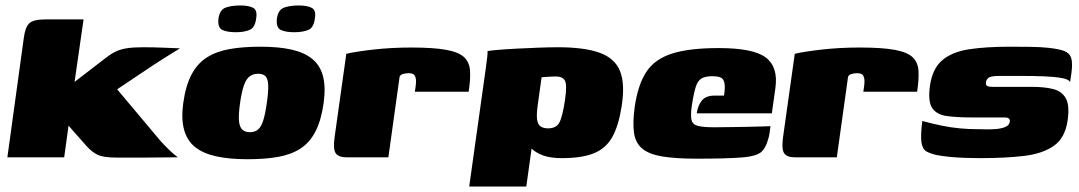

<svg xmlns="http://www.w3.org/2000/svg" viewBox="-20 -576 3952 703"><path d="M7 0 67 -436Q72 -476 87 -490.5Q102 -505 147 -505H286L253 -276L366 -363Q385 -378 402 -386.5Q419 -395 442.5 -399Q466 -403 502 -403Q543 -403 577 -401.5Q611 -400 639 -399Q632 -395 614.5 -384Q597 -373 577 -360.5Q557 -348 542 -338L409 -249L566 -62Q582 -44 598.5 -28Q615 -12 631 0Q570 1 511.5 1Q453 1 407 1Q359 1 338 -9Q317 -19 298 -40L245 -100L231 -116L215 0Z M886 7Q820 7 772 -3.5Q724 -14 694.5 -37.5Q665 -61 654 -101Q643 -141 651 -199Q660 -263 681.5 -303.5Q703 -344 738 -366Q773 -388 821.5 -396.5Q870 -405 934 -405Q1000 -405 1047 -394.5Q1094 -384 1123 -360.5Q1152 -337 1162.5 -297.5Q1173 -258 1165 -199Q1156 -135 1135 -94.5Q1114 -54 1080 -32Q1046 -10 998 -1.5Q950 7 886 7ZM895 -92Q913 -92 924.5 -101.5Q936 -111 943.5 -134Q951 -157 957 -199Q963 -241 962 -264.5Q961 -288 952 -297Q943 -306 925 -306Q908 -306 895 -297Q882 -288 873.5 -264.5Q865 -241 859 -199Q853 -157 855 -134Q857 -111 867 -101.5Q877 -92 895 -92ZM1057 -458Q1026 -458 1008 -466.5Q990 -475 994 -509Q999 -541 1021 -548.5Q1043 -556 1074 -556Q1104 -556 1121 -547.5Q1138 -539 1133 -509Q1129 -475 1109 -466.5Q1089 -458 1057 -458ZM843 -458Q812 -458 794 -466.5Q776 -475 780 -509Q785 -541 807 -548.5Q829 -556 860 -556Q890 -556 906.5 -547.5Q923 -539 918 -509Q914 -475 894 -466.5Q874 -458 843 -458Z M1402 0H1248Q1220 0 1209.5 -14.5Q1199 -29 1205 -73L1248 -379Q1281 -387 1347 -394.5Q1413 -402 1486 -402Q1568 -402 1614 -393.5Q1660 -385 1679.5 -366.5Q1699 -348 1701 -317Q1703 -286 1696 -240H1499L1501 -254Q1505 -279 1502 -290.5Q1499 -302 1492.5 -305Q1486 -308 1477 -308Q1465 -308 1455 -305Q1445 -302 1443 -294Z M1698 107 1759 -328Q1762 -350 1764 -367.5Q1766 -385 1765 -389Q1775 -391 1804.5 -393.5Q1834 -396 1873.5 -398Q1913 -400 1952.5 -401.5Q1992 -403 2022 -403Q2121 -403 2176.5 -382.5Q2232 -362 2250.5 -315Q2269 -268 2256 -186Q2245 -116 2222 -74.5Q2199 -33 2155 -15Q2111 3 2037 3Q1996 3 1969.5 -6.5Q1943 -16 1927 -31.5Q1911 -47 1903 -64L1932 -72L1907 107ZM1987 -106Q2017 -106 2028.5 -128Q2040 -150 2049 -212Q2057 -267 2048 -281.5Q2039 -296 2016 -296Q2007 -296 1998.5 -295.5Q1990 -295 1981 -294.5Q1972 -294 1963 -293L1949 -192Q1944 -157 1946.5 -138.5Q1949 -120 1959.5 -113Q1970 -106 1987 -106Z M2532 5Q2454 5 2405.5 -3Q2357 -11 2332 -31.5Q2307 -52 2301.5 -89Q2296 -126 2304 -185Q2316 -267 2347 -313.5Q2378 -360 2441 -380Q2504 -400 2612 -400Q2739 -400 2784.5 -365Q2830 -330 2819 -253L2806 -161H2531Q2535 -189 2549.5 -207.5Q2564 -226 2597 -226H2631L2633 -242Q2636 -268 2629 -282.5Q2622 -297 2589 -297Q2563 -297 2549 -289Q2535 -281 2527.5 -258Q2520 -235 2513 -189Q2508 -154 2512 -137Q2516 -120 2535.5 -115Q2555 -110 2595 -110Q2611 -110 2643 -110.5Q2675 -111 2710 -111.5Q2745 -112 2771 -113Q2797 -114 2801 -114L2798 -91Q2796 -74 2788.5 -53.5Q2781 -33 2770 -22Q2753 -4 2696.5 0.5Q2640 5 2532 5Z M3044 0H2890Q2862 0 2851.5 -14.5Q2841 -29 2847 -73L2890 -379Q2923 -387 2989 -394.5Q3055 -402 3128 -402Q3210 -402 3256 -393.5Q3302 -385 3321.5 -366.5Q3341 -348 3343 -317Q3345 -286 3338 -240H3141L3143 -254Q3147 -279 3144 -290.5Q3141 -302 3134.5 -305Q3128 -308 3119 -308Q3107 -308 3097 -305Q3087 -302 3085 -294Z M3570 3Q3541 3 3512.5 2Q3484 1 3458.5 -1.5Q3433 -4 3411 -8Q3388 -13 3373 -21Q3358 -29 3354 -54Q3350 -79 3357 -133Q3394 -123 3428 -116Q3462 -109 3494.5 -106Q3527 -103 3559 -103Q3569 -103 3587.5 -102.5Q3606 -102 3626 -103.5Q3646 -105 3660.5 -111Q3675 -117 3677 -129Q3679 -138 3674 -142Q3669 -146 3661 -146H3537Q3485 -146 3447.5 -151Q3410 -156 3393.5 -180Q3377 -204 3385 -262Q3394 -325 3430 -355.5Q3466 -386 3528 -395.5Q3590 -405 3677 -405Q3709 -405 3750.5 -404.5Q3792 -404 3818 -401Q3856 -397 3876 -389.5Q3896 -382 3902 -364Q3908 -346 3903 -309L3898 -275Q3895 -285 3869 -290Q3843 -295 3803.5 -296.5Q3764 -298 3721 -298Q3678 -298 3641 -298Q3626 -298 3615 -296.5Q3604 -295 3598 -290Q3592 -285 3590 -275Q3589 -267 3592 -263.5Q3595 -260 3601 -259Q3607 -258 3614 -258H3759Q3804 -258 3836 -250Q3868 -242 3882.5 -216Q3897 -190 3889 -135Q3880 -71 3838.5 -42Q3797 -13 3728.5 -5Q3660 3 3570 3Z"/></svg>

Font: Genos Black
Style: Italic
Weight: 900
Italic angle: -8°
Version: Version 1.010